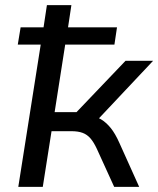

<svg xmlns="http://www.w3.org/2000/svg" viewBox="-20 -725 614 745"><path d="M51 0 138 -552H49L60 -619H149L162 -705H257L244 -619H434L424 -552H233L192 -290H277L467 -489H574L350 -251L325 -276Q352 -274 372 -262Q392 -250 409.5 -228.5Q427 -207 443 -171L520 0H423L356 -147Q344 -173 331 -188Q318 -203 300.5 -209.5Q283 -216 256 -216H180L146 0Z"/></svg>

Font: Nunito Sans 10pt Medium
Style: Italic
Weight: 500
Italic angle: -9°
Designer: Vernon Adams
Foundry: Vernon Adams
Version: Version 3.101;gftools[0.9.27]